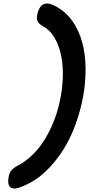

<svg xmlns="http://www.w3.org/2000/svg" viewBox="-20 -899 640 1098"><path d="M29 115Q33 90 45.5 75Q58 60 84 47Q129 23 168.5 -16Q208 -55 239 -106.5Q270 -158 293 -219.5Q316 -281 328 -350Q340 -419 339.5 -482.5Q339 -546 325.5 -599Q312 -652 287 -691Q262 -730 224 -750Q202 -763 195 -777.5Q188 -792 193 -815Q197 -838 210 -858.5Q223 -879 250 -879Q260 -879 269 -876Q278 -873 291 -867Q354 -835 393 -780Q432 -725 450.5 -655.5Q469 -586 469.5 -507.5Q470 -429 456 -350Q441 -268 412 -187.5Q383 -107 339 -38Q295 31 236.5 85.5Q178 140 103 169Q93 173 83 176Q73 179 63 179Q49 179 41 173.5Q33 168 30 158.5Q27 149 27 137.5Q27 126 29 115Z"/></svg>

Font: Maple Mono
Style: Bold Italic
Weight: 700
Italic angle: -10°
Monospace: yes
Designer: subframe7536
Version: Version 7.000